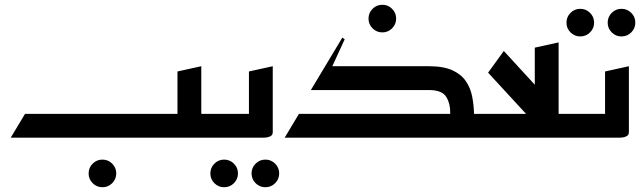

<svg xmlns="http://www.w3.org/2000/svg" viewBox="-20 -578 2687 806"><path d="M410 208Q386 208 369 191Q352 174 352 150Q352 126 369 109Q386 92 410 92Q434 92 451 109Q468 126 468 150Q468 174 451 191Q434 208 410 208Z M725 0V-100H945V0ZM605 0V-100H725V-278L825 -300V-23Q825 -11 815 -6Q805 -1 795 -0.5Q785 0 785 0ZM25 0 85 -100H725V0Z M1094 208Q1070 208 1053 191Q1036 174 1036 150Q1036 126 1053 109Q1070 92 1094 92Q1118 92 1135 109Q1152 126 1152 150Q1152 174 1135 191Q1118 208 1094 208ZM921 208Q897 208 880 191Q863 174 863 150Q863 126 880 109Q897 92 921 92Q945 92 962 109Q979 126 979 150Q979 174 962 191Q945 208 921 208Z M905 0V-100H1025V-278L1125 -300V-23Q1125 -11 1115 -6Q1105 -1 1095 -0.5Q1085 0 1085 0Z M1585 -442Q1561 -442 1544 -459Q1527 -476 1527 -500Q1527 -524 1544 -541Q1561 -558 1585 -558Q1609 -558 1626 -541Q1643 -524 1643 -500Q1643 -476 1626 -459Q1609 -442 1585 -442Z M1175 0 1235 -100H1870Q1871 -142 1853.5 -171Q1836 -200 1780 -200H1285L1417 -420L1427 -413L1375 -300H1780Q1842 -300 1879 -283Q1916 -266 1935.5 -237.5Q1955 -209 1962 -173.5Q1969 -138 1970 -100H2090V0Z M2050 0V-100H2440V0ZM2238 -46 2029 -273 2095 -364 2318 -121ZM2225 -50V-378L2325 -400V-50Z M2589 -425Q2565 -425 2548 -442Q2531 -459 2531 -483Q2531 -507 2548 -524Q2565 -541 2589 -541Q2613 -541 2630 -524Q2647 -507 2647 -483Q2647 -459 2630 -442Q2613 -425 2589 -425ZM2416 -425Q2392 -425 2375 -442Q2358 -459 2358 -483Q2358 -507 2375 -524Q2392 -541 2416 -541Q2440 -541 2457 -524Q2474 -507 2474 -483Q2474 -459 2457 -442Q2440 -425 2416 -425Z M2400 0V-100H2520V-278L2620 -300V-23Q2620 -11 2610 -6Q2600 -1 2590 -0.5Q2580 0 2580 0Z"/></svg>

Font: Reem Kufi
Style: Regular
Weight: 400
Designer: Khaled Hosny
Version: Version 1.6